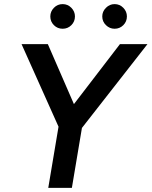

<svg xmlns="http://www.w3.org/2000/svg" viewBox="-20 -915 738 935"><path d="M265 -298 85 -700H213L340 -408L564 -700H698L379 -292L330 0H215ZM225 -835Q225 -859 242.5 -877Q260 -895 285 -895Q310 -895 327.5 -877Q345 -859 345 -835Q345 -810 327.5 -792.5Q310 -775 285 -775Q260 -775 242.5 -792.5Q225 -810 225 -835ZM538 -895Q563 -895 580.5 -877Q598 -859 598 -835Q598 -810 580.5 -792.5Q563 -775 538 -775Q514 -775 496 -792.5Q478 -810 478 -835Q478 -859 496 -877Q514 -895 538 -895Z"/></svg>

Font: Oak Sans Semibold
Style: Italic
Weight: 600
Italic angle: -9.49998°
Foundry: Erik Kennedy, Walven
Version: Version 1.000